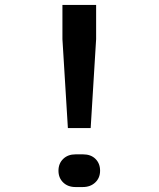

<svg xmlns="http://www.w3.org/2000/svg" viewBox="-20 -750 640 775"><path d="M254 -233 232 -592V-730H368V-592L346 -233ZM285 5Q254 5 235 -13.5Q216 -32 216 -61Q216 -90 235 -108.5Q254 -127 285 -127H315Q347 -127 365.5 -108.5Q384 -90 384 -61Q384 -32 364.5 -13.5Q345 5 314 5Z"/></svg>

Font: NKDuy Mono
Style: Bold
Weight: 700
Monospace: yes
Designer: NKDuy
Foundry: NKDuy
Version: Version 2.251; ttfautohint (v1.8.4.7-5d5b)